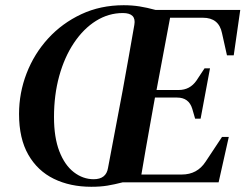

<svg xmlns="http://www.w3.org/2000/svg" viewBox="-20 -699 941 736"><path d="M330 17Q249 17 186.5 -13.5Q124 -44 88.5 -106Q53 -168 53 -262Q53 -343 82 -418Q111 -493 164.5 -551.5Q218 -610 291.5 -644.5Q365 -679 454 -679Q486 -679 514.5 -674.5Q543 -670 576 -661H901L876 -487H850L831 -572Q819 -631 758 -631H632L580 -354H665Q708 -354 733 -390L764 -437H785L749 -244H728L717 -282Q704 -325 659 -325H574Q566 -280 556.5 -227.5Q547 -175 538 -123.5Q529 -72 522 -30H677Q736 -30 768 -79L831 -174H857L818 0H450Q419 8 392 12.5Q365 17 330 17ZM339 -12Q387 -12 394 -55L450 -351Q462 -417 473.5 -481.5Q485 -546 495 -604Q503 -649 451 -649Q396 -649 348 -619Q300 -589 263.5 -534.5Q227 -480 207 -407.5Q187 -335 187 -250Q187 -172 207.5 -119Q228 -66 263 -39Q298 -12 339 -12Z"/></svg>

Font: DeepMind Serif Text
Style: Italic
Weight: 400
Italic angle: -12°
Designer: Frank Grießhammer / Modifications: Colophon Foundry
Foundry: Colophon Foundry
Version: Version 5.003; ttfautohint (v1.8.2)